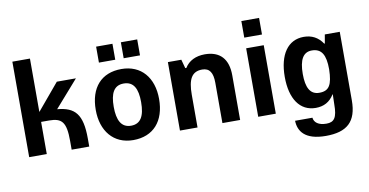

<svg xmlns="http://www.w3.org/2000/svg" viewBox="-90 -1013 2894 1505"><g transform="rotate(-10 1357.5 -261.0)"><path d="M355 -332 542 -545H390L214 -335V-760H74V0H214V-256H277C379 -256 412 -220 412 -70V0H552V-64C552 -258 495 -320 355 -332Z M741 -635H871V-762H741ZM938 -635H1068V-762H938ZM902 10C1062 10 1156 -96 1156 -273C1156 -443 1062 -555 905 -555C745 -555 652 -451 652 -273C652 -107 744 10 902 10ZM904 -104C826 -104 795 -167 795 -273C795 -380 825 -440 903 -440C982 -440 1013 -380 1013 -273C1013 -161 980 -104 904 -104Z M1274 0H1414V-260C1414 -383 1445 -441 1528 -441C1587 -441 1612 -401 1612 -321V0H1753V-356C1753 -485 1690 -555 1569 -555C1497 -555 1440 -527 1409 -475H1400L1381 -545H1274Z M1897 -630H2038V-762H1897ZM1897 0H2037V-545H1897Z M2394 240C2562 240 2642 171 2642 0V-545H2523L2511 -475H2506C2470 -529 2420 -555 2356 -555C2231 -555 2156 -450 2156 -271C2156 -97 2228 10 2354 10C2418 10 2467 -16 2501 -72H2503C2502 -45 2501 -17 2501 8C2501 114 2476 146 2415 146C2351 146 2318 119 2314 81H2176C2178 163 2226 240 2394 240ZM2402 -102C2328 -102 2299 -163 2299 -269C2299 -383 2332 -439 2400 -439C2478 -439 2509 -385 2509 -270C2506 -146 2480 -102 2402 -102Z"/></g></svg>

Font: Kathrein 75 Bold
Style: Regular
Weight: 700
Designer: Lazydogs Typefoundry, based on Open Sans by Ascender Corporation
Foundry: Lazydogs Typefoundry
Version: Version 1.003;PS 001.003;hotconv 1.0.88;makeotf.lib2.5.64775